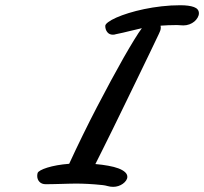

<svg xmlns="http://www.w3.org/2000/svg" viewBox="-20 -725 795 748"><path d="M379.9 -3.9Q347.7 -7.3 322.5 -8.5Q297.4 -9.8 275.4 -9.8Q260.7 -9.8 246.8 -9.3Q232.9 -8.8 219 -8.5Q205.1 -8.3 190.2 -7.8Q175.3 -7.3 158.7 -7.3Q142.6 -7.3 133.8 -16.6Q125 -25.9 125 -39.6Q125 -44.9 126.5 -50.8Q127.9 -55.7 137.9 -61.3Q147.9 -66.9 164.3 -72Q180.7 -77.1 202.6 -81.1Q224.6 -85 249.5 -86.9Q274.9 -142.1 302.5 -198.5Q330.1 -254.9 357.9 -308.3Q385.7 -361.8 412.1 -410.6Q438.5 -459.5 461.4 -499.8Q484.4 -540 502.7 -569.8Q521 -599.6 532.7 -615.2Q507.8 -609.9 484.4 -603.8Q460.9 -597.7 431.6 -591.8Q425.8 -589.8 419.9 -589.8Q405.8 -589.8 397.9 -599.9Q390.1 -609.9 390.1 -624Q390.1 -630.4 401.6 -638.9Q413.1 -647.5 433.3 -656.5Q453.6 -665.5 481.2 -674.1Q508.8 -682.6 541.3 -689.5Q573.7 -696.3 609.6 -700.4Q645.5 -704.6 682.1 -704.6Q716.3 -704.6 735.6 -697.5Q754.9 -690.4 754.9 -673.3Q754.9 -665 750 -656.5Q745.1 -647.9 737.1 -641.1Q729 -634.3 717.8 -630.1Q706.5 -626 694.3 -626Q687.5 -626 681.6 -626.7Q675.8 -627.4 668.9 -627.4Q650.9 -627.4 635.3 -626.7Q619.6 -626 605.5 -625Q606.4 -620.1 606.4 -617.7Q606.4 -610.8 604 -604.7Q601.6 -598.6 599.1 -593.3Q584 -561.5 562.5 -516.8Q541 -472.2 516.6 -421.9Q492.2 -371.6 467 -319.8Q441.9 -268.1 419.4 -222.2Q397 -176.3 378.9 -140.4Q360.8 -104.5 351.6 -85.9Q378.9 -83.5 401.9 -79.3Q424.8 -75.2 441.2 -69.1Q457.5 -63 466.8 -54.7Q476.1 -46.4 476.1 -36.1Q476.1 -28.8 471.2 -21.7Q466.3 -14.6 458.5 -9Q450.7 -3.4 440.9 -0.2Q431.2 2.9 420.9 2.9Q409.7 2.9 399.7 0Q389.6 -2.9 379.9 -3.9Z"/></svg>

Font: Damion
Style: Regular
Weight: 400
Foundry: vernon adams
Version: Version 1.000